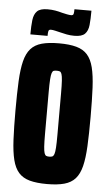

<svg xmlns="http://www.w3.org/2000/svg" viewBox="-59 -911 544 957"><g transform="rotate(5 213.0 -432.0)"><path d="M213 8Q161 8 126.5 -1.5Q92 -11 71.5 -34Q51 -57 41 -97Q31 -137 28 -198Q25 -259 25 -344Q25 -430 28 -490.5Q31 -551 41 -591Q51 -631 71.5 -654Q92 -677 126.5 -686.5Q161 -696 213 -696Q265 -696 299.5 -686.5Q334 -677 354.5 -654Q375 -631 385 -591Q395 -551 398 -490.5Q401 -430 401 -344Q401 -259 398 -198Q395 -137 385 -97Q375 -57 354.5 -34Q334 -11 299.5 -1.5Q265 8 213 8ZM213 -129Q222 -129 228 -131.5Q234 -134 237.5 -144Q241 -154 242.5 -176.5Q244 -199 244 -240Q244 -281 244 -344Q244 -408 244 -448.5Q244 -489 242.5 -512Q241 -535 237.5 -545Q234 -555 228 -557Q222 -559 213 -559Q203 -559 197.5 -557Q192 -555 188.5 -545Q185 -535 183.5 -512Q182 -489 182 -448.5Q182 -408 182 -344Q182 -281 182 -240Q182 -199 183.5 -176.5Q185 -154 188.5 -144Q192 -134 197.5 -131.5Q203 -129 213 -129ZM66 -728Q66 -770 69.5 -799.5Q73 -829 88.5 -844.5Q104 -860 141 -860Q162 -860 179.5 -857Q197 -854 214 -849Q226 -846 239 -843.5Q252 -841 260 -841Q270 -841 272 -848.5Q274 -856 274 -872H359Q359 -830 356 -800.5Q353 -771 337.5 -755.5Q322 -740 285 -740Q264 -740 246.5 -743.5Q229 -747 213 -751Q200 -754 187.5 -757Q175 -760 166 -760Q156 -760 154 -752Q152 -744 152 -728Z"/></g></svg>

Font: Saira ExtraCondensed Black
Style: Regular
Weight: 900
Width: 2
Designer: Hector Gatti with collaboration of the Omnibus-Type team
Foundry: Omnibus-Type
Version: Version 1.101